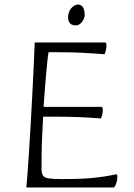

<svg xmlns="http://www.w3.org/2000/svg" viewBox="-20 -826 591 846"><path d="M96 0Q98 -19 101 -58.5Q104 -98 107.5 -151.5Q111 -205 114.5 -267Q118 -329 121.5 -394Q125 -459 128 -522Q131 -585 133 -639H444Q446 -639 447.5 -635Q449 -631 449 -625Q449 -614 445.5 -600.5Q442 -587 439 -587Q438 -587 414 -589Q390 -591 343.5 -593.5Q297 -596 226 -596H194Q191 -580 188.5 -554.5Q186 -529 183 -497.5Q180 -466 177.5 -430Q175 -394 172 -355H428Q430 -355 431.5 -351Q433 -347 433 -341Q433 -330 429.5 -317Q426 -304 423 -304Q421 -304 397.5 -306Q374 -308 327.5 -310Q281 -312 210 -312H170Q168 -270 166 -230Q164 -190 163.5 -153Q163 -116 163 -82Q163 -63 169 -53Q175 -43 194.5 -40Q214 -37 252 -37Q343 -37 393.5 -42.5Q444 -48 466.5 -53Q489 -58 492 -58Q496 -58 496.5 -54Q497 -50 497 -44Q497 -35 494 -24.5Q491 -14 487.5 -7Q484 0 480 0ZM314 -714Q304 -714 296.5 -717.5Q289 -721 284.5 -729Q280 -737 280 -749Q280 -766 286.5 -778.5Q293 -791 303.5 -798.5Q314 -806 324 -806Q332 -806 338.5 -801.5Q345 -797 349 -787Q353 -777 353 -760Q353 -750 347.5 -739Q342 -728 333 -721Q324 -714 314 -714Z"/></svg>

Font: Briem Hand Thin
Style: Regular
Weight: 100
Designer: Gunnlaugur SE Briem, Eben Sorkin
Foundry: Sorkin Type Co.
Version: Version 1.003